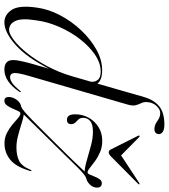

<svg xmlns="http://www.w3.org/2000/svg" viewBox="33 -795 770 876"><g transform="rotate(90 418.0 -357.0)"><path d="M398.5 -60Q352.5 8 297.5 8Q254 8 254 -32Q254 -44 257.5 -62.2Q261 -80.5 269.5 -112.2Q278 -144 293.5 -195.5Q242.5 -94.5 185 -43.2Q127.5 8 82 8Q47.5 8 25.2 -25.2Q3 -58.5 14.5 -138.5Q21.5 -192.5 49.2 -245.5Q77 -298.5 118 -342Q159 -385.5 206.2 -411.8Q253.5 -438 300 -438Q324.5 -438 339.2 -432.2Q354 -426.5 361.5 -416.5L422.5 -628.5Q435.5 -674 464.5 -698Q493.5 -722 548.5 -722Q570 -722 581 -714.8Q592 -707.5 592 -697Q592 -688.5 586.2 -682.5Q580.5 -676.5 569 -676.5Q550 -676.5 532.5 -689.8Q515 -703 496 -703Q479 -703 462.8 -685.5Q446.5 -668 445.5 -640Q445.5 -626.5 451 -615.5Q456.5 -604.5 460 -591.2Q463.5 -578 458 -557.5L327 -106Q311 -52 313.5 -35Q316 -18 332.5 -18Q343.5 -18 357.8 -27.2Q372 -36.5 394 -63.5Q397.5 -68 399.5 -67Q401.5 -65.5 398.5 -60ZM73 -138.5Q62 -70 75.8 -41.8Q89.5 -13.5 116.5 -13.5Q134 -13.5 162.2 -34.8Q190.5 -56 221.8 -95Q253 -134 281.8 -187.2Q310.5 -240.5 329 -304.5L352.5 -386Q355.5 -403 345.2 -417.2Q335 -431.5 307 -431.5Q268.5 -431.5 230.2 -405.8Q192 -380 159 -337.5Q126 -295 103 -243Q80 -191 73 -138.5ZM498 -65Q492 -66 486.8 -55Q481.5 -44 475.2 -29.2Q469 -14.5 460.5 -3.2Q452 8 440 8Q422.5 8 422.5 -12Q422.5 -30 435 -47.8Q447.5 -65.5 467 -69Q477 -72 501.8 -94.8Q526.5 -117.5 560.5 -151.8Q594.5 -186 632 -223.5Q674 -265.5 711 -303.8Q748 -342 762.5 -358Q740 -359.5 708.5 -369Q677 -378.5 643.5 -387.2Q610 -396 581 -396Q547 -396 532.2 -383.5Q517.5 -371 517.5 -351.5Q517.5 -340.5 522.2 -333.8Q527 -327 535 -320Q546.5 -309.5 546.5 -297Q546.5 -277.5 526.5 -277.5Q501.5 -277.5 501.5 -315Q501.5 -348.5 517 -376.5Q532.5 -404.5 559.8 -421.5Q587 -438.5 622.5 -438.5Q651 -438.5 674.2 -428.5Q697.5 -418.5 715.5 -405.2Q733.5 -392 746.2 -381.8Q759 -371.5 766.5 -371.5Q772 -371.5 776.5 -381.5Q781 -391.5 786 -404.2Q791 -417 798 -426.8Q805 -436.5 816 -436.5Q836 -436.5 836 -414Q836 -398 823.2 -383.5Q810.5 -369 792.5 -365Q779 -361.5 741.5 -323.5Q704 -285.5 637 -217Q594.5 -174.5 557 -136Q519.5 -97.5 502.5 -80.5Q519 -78.5 544.5 -70.2Q570 -62 598.5 -54.5Q627 -47 653 -47Q689 -47 713.8 -59.2Q738.5 -71.5 755 -112Q757 -116 759 -115.5Q761.5 -114.5 760 -109.5Q741.5 -45.5 709 -19Q676.5 7.5 634 7.5Q608.5 7.5 587.2 -3.2Q566 -14 549 -28.2Q532 -42.5 519.2 -53.8Q506.5 -65 498 -65ZM695 -479.5Q683.5 -468 675 -468Q666 -468 661 -479.5L599.5 -602Q597 -606.5 599.5 -608.5Q602 -610 605.5 -607L689 -524.5L814.5 -607Q820 -610 821 -608.5Q822.5 -607 818.5 -602Z"/></g></svg>

Font: Fraunces 144pt S000 Light
Style: Italic
Weight: 300
Italic angle: -16°
Version: Version 1.000; ttfautohint (v1.8.3)